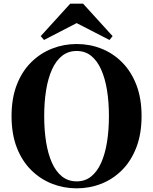

<svg xmlns="http://www.w3.org/2000/svg" viewBox="-20 -1007 835 1047"><path d="M398 20Q328 20 264 -5Q200 -30 150 -79.5Q100 -129 71.5 -202.5Q43 -276 43 -374Q43 -471 71.5 -544.5Q100 -618 150 -667.5Q200 -717 264 -742Q328 -767 398 -767Q469 -767 532.5 -742Q596 -717 645.5 -667.5Q695 -618 723.5 -544.5Q752 -471 752 -374Q752 -277 723.5 -203Q695 -129 645.5 -79.5Q596 -30 532.5 -5Q469 20 398 20ZM398 -18Q444 -18 477 -44.5Q510 -71 531.5 -119Q553 -167 563.5 -232Q574 -297 574 -374Q574 -451 563.5 -515.5Q553 -580 531.5 -628Q510 -676 477 -702.5Q444 -729 398 -729Q352 -729 318.5 -702.5Q285 -676 263.5 -628Q242 -580 231.5 -515.5Q221 -451 221 -374Q221 -297 231.5 -232Q242 -167 263.5 -119Q285 -71 318.5 -44.5Q352 -18 398 -18ZM433 -987 594 -810 577 -789 398 -881 220 -789 202 -810 363 -987Z"/></svg>

Font: Early Summer Mincho Heavy
Style: Regular
Weight: 900
Designer: GuiWonder
Version: Version 1.002